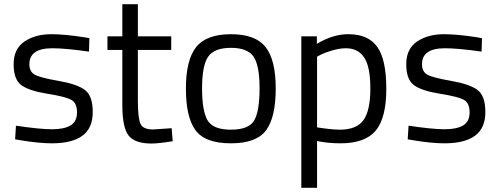

<svg xmlns="http://www.w3.org/2000/svg" viewBox="-20 -673 2376 915"><path d="M229 -443Q120 -443 120 -367Q120 -332 145 -317.5Q170 -303 259 -287.5Q348 -272 385 -244Q422 -216 422 -139Q422 -62 372.5 -26Q323 10 228 10Q166 10 82 -4L52 -9L56 -74Q170 -57 228 -57Q286 -57 316.5 -75.5Q347 -94 347 -137.5Q347 -181 321 -196.5Q295 -212 207 -226Q119 -240 82 -267Q45 -294 45 -367Q45 -440 96.5 -475Q148 -510 225 -510Q286 -510 378 -496L406 -491L404 -427Q293 -443 229 -443Z M796 -435H637V-196Q637 -110 649.5 -83Q662 -56 709 -56L798 -62L803 0Q736 11 701 11Q623 11 593 -27Q563 -65 563 -172V-435H492V-500H563V-653H637V-500H796Z M866 -251Q866 -388 915 -449Q964 -510 1080.5 -510Q1197 -510 1245.5 -449Q1294 -388 1294 -251Q1294 -114 1248 -52Q1202 10 1080 10Q958 10 912 -52Q866 -114 866 -251ZM943 -252.5Q943 -143 969.5 -99Q996 -55 1080.5 -55Q1165 -55 1191 -98.5Q1217 -142 1217 -252Q1217 -362 1188 -403.5Q1159 -445 1080.5 -445Q1002 -445 972.5 -403.5Q943 -362 943 -252.5Z M1416 222V-500H1490V-464Q1566 -510 1640 -510Q1735 -510 1778 -449.5Q1821 -389 1821 -250Q1821 -111 1770.5 -50.5Q1720 10 1603 10Q1542 10 1491 -1V222ZM1629 -443Q1599 -443 1564.5 -433Q1530 -423 1510 -413L1491 -403V-66Q1562 -55 1599 -55Q1680 -55 1712.5 -101Q1745 -147 1745 -251Q1745 -355 1715.5 -399Q1686 -443 1629 -443Z M2100 -443Q1991 -443 1991 -367Q1991 -332 2016 -317.5Q2041 -303 2130 -287.5Q2219 -272 2256 -244Q2293 -216 2293 -139Q2293 -62 2243.5 -26Q2194 10 2099 10Q2037 10 1953 -4L1923 -9L1927 -74Q2041 -57 2099 -57Q2157 -57 2187.5 -75.5Q2218 -94 2218 -137.5Q2218 -181 2192 -196.5Q2166 -212 2078 -226Q1990 -240 1953 -267Q1916 -294 1916 -367Q1916 -440 1967.5 -475Q2019 -510 2096 -510Q2157 -510 2249 -496L2277 -491L2275 -427Q2164 -443 2100 -443Z"/></svg>

Font: Titillium Web
Style: Regular
Weight: 400
Version: Version 1.001;PS 57.000;hotconv 1.0.70;makeotf.lib2.5.55311